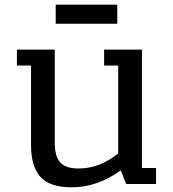

<svg xmlns="http://www.w3.org/2000/svg" viewBox="-20 -783 736 817"><path d="M112 -572H52V-504H112V-165Q112 -76 151.5 -31Q191 14 285 14Q394 14 494 -58L517 0H644V-68H584V-572H483H423V-504H483V-130Q403 -66 315 -66Q259 -66 236 -92Q213 -118 213 -176V-572ZM217 -682H479V-763H217Z"/></svg>

Font: Glegoo
Style: Bold
Weight: 700
Version: Version 2.0.1; ttfautohint (v0.9) -r 48 -G 60